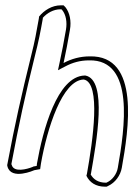

<svg xmlns="http://www.w3.org/2000/svg" viewBox="-20 -640 502 722"><path d="M7 -19 8 -14C22 39 109 0 109 0L131 -4L134 -25C157 -156 214 -339 295 -341C361 -329 329 -110 307 13L305 21C317 46 340 62 375 62H381L387 59C413 47 433 20 438 -9C463 -149 509 -433 317 -428C282 -428 249 -419 219 -403C228 -444 235 -482 243 -528C249 -561 242 -593 226 -613L219 -620H209C175 -620 146 -601 127 -578L126 -570C117 -519 111 -485 98 -434C60 -280 36 -173 8 -24ZM23 -22V-24C51 -173 74 -279 112 -433C125 -484 132 -519 141 -570V-573C157 -591 181 -605 207 -605H211L214 -602C228 -585 233 -557 228 -528C220 -482 213 -445 204 -404L198 -376L225 -390C253 -405 282 -413 315 -413C488 -417 449 -156 423 -9C419 15 402 37 382 46L380 47H378C349 47 331 34 321 16L322 13C342 -102 386 -340 301 -356H299H298C195 -353 141 -150 119 -25L118 -16L106 -14L104 -13L102 -12C82 -4 32 10 24 -20Z"/></svg>

Font: Snowfall
Style: BlkOlObl
Weight: 900
Designer: Jasper
Foundry: Cannot Into Space Fonts
Version: Version 0.9